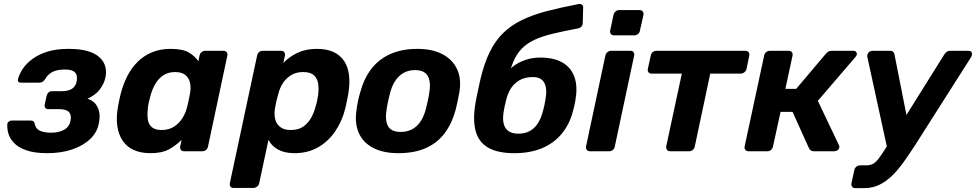

<svg xmlns="http://www.w3.org/2000/svg" viewBox="-20 -783 5052 994"><path d="M225 10Q158 10 116 -5Q74 -20 52 -43.5Q30 -67 23 -93Q16 -119 18 -140Q18 -148 25.5 -153.5Q33 -159 40 -159H138Q149 -159 153.5 -154.5Q158 -150 160 -142Q164 -117 186 -106.5Q208 -96 246 -96Q284 -96 311.5 -111Q339 -126 345 -158Q351 -187 337.5 -202.5Q324 -218 284 -218H229Q219 -218 214.5 -224.5Q210 -231 211 -240L222 -289Q224 -298 231.5 -304.5Q239 -311 248 -311H300Q334 -311 353 -323.5Q372 -336 377 -362Q380 -378 377 -392Q374 -406 360 -414.5Q346 -423 316 -423Q274 -423 250.5 -410Q227 -397 212 -371Q206 -363 199.5 -359Q193 -355 182 -355H87Q79 -355 75 -360Q71 -365 73 -373Q80 -400 98.5 -427.5Q117 -455 149 -478.5Q181 -502 226.5 -516Q272 -530 334 -530Q396 -530 435.5 -518Q475 -506 497 -484.5Q519 -463 525.5 -437Q532 -411 526 -382Q518 -347 495.5 -318.5Q473 -290 433 -272Q461 -263 476 -243Q491 -223 494.5 -197.5Q498 -172 491 -142Q483 -98 447 -63.5Q411 -29 354 -9.5Q297 10 225 10Z M759 10Q709 10 672.5 -6.5Q636 -23 615 -54.5Q594 -86 587.5 -129.5Q581 -173 590 -226Q593 -245 596.5 -260.5Q600 -276 604 -294Q617 -346 639 -389Q661 -432 693 -463.5Q725 -495 767.5 -512.5Q810 -530 863 -530Q925 -530 957 -511.5Q989 -493 1007 -466L1013 -495Q1015 -506 1023.5 -513Q1032 -520 1042 -520H1137Q1148 -520 1153.5 -513Q1159 -506 1157 -495L1057 -25Q1055 -14 1047 -7Q1039 0 1028 0H933Q922 0 916.5 -7Q911 -14 913 -25L920 -59Q890 -29 854 -9.5Q818 10 759 10ZM816 -110Q854 -110 880.5 -127Q907 -144 923.5 -170Q940 -196 948 -226Q953 -245 957 -264Q961 -283 964 -301Q969 -329 964 -353.5Q959 -378 940.5 -394Q922 -410 886 -410Q851 -410 826 -393.5Q801 -377 785 -350Q769 -323 760 -291Q756 -276 752 -260Q748 -244 746 -229Q742 -197 744.5 -170Q747 -143 764 -126.5Q781 -110 816 -110Z M1189 190Q1178 190 1173 183Q1168 176 1170 165L1311 -495Q1313 -506 1321 -513Q1329 -520 1340 -520H1435Q1446 -520 1451.5 -513Q1457 -506 1455 -495L1447 -457Q1477 -489 1520 -509.5Q1563 -530 1620 -530Q1672 -530 1707 -513.5Q1742 -497 1762 -466.5Q1782 -436 1787 -393Q1792 -350 1783 -296Q1780 -277 1776 -260Q1772 -243 1768 -223Q1751 -155 1715 -102.5Q1679 -50 1626 -20Q1573 10 1505 10Q1454 10 1420 -8.5Q1386 -27 1370 -59L1322 165Q1320 176 1311 183Q1302 190 1292 190ZM1485 -110Q1524 -110 1548.5 -126.5Q1573 -143 1589 -170Q1605 -197 1613 -229Q1618 -244 1621.5 -260Q1625 -276 1627 -291Q1631 -323 1627 -350Q1623 -377 1605 -393.5Q1587 -410 1549 -410Q1512 -410 1485.5 -393Q1459 -376 1443 -350Q1427 -324 1420 -294Q1415 -276 1410.5 -257Q1406 -238 1403 -219Q1399 -191 1404.5 -166.5Q1410 -142 1430 -126Q1450 -110 1485 -110Z M2042 10Q1964 10 1911.5 -17.5Q1859 -45 1837 -96Q1815 -147 1826 -215Q1828 -235 1833.5 -260.5Q1839 -286 1845 -305Q1863 -374 1901 -424.5Q1939 -475 1999 -502.5Q2059 -530 2141 -530Q2218 -530 2270.5 -502.5Q2323 -475 2346.5 -424.5Q2370 -374 2358 -305Q2355 -286 2349.5 -260.5Q2344 -235 2339 -215Q2321 -147 2284 -96Q2247 -45 2187 -17.5Q2127 10 2042 10ZM2054 -100Q2104 -100 2137 -130.5Q2170 -161 2185 -220Q2189 -235 2194.5 -260Q2200 -285 2202 -300Q2212 -358 2195 -389Q2178 -420 2129 -420Q2080 -420 2047 -389Q2014 -358 1999 -300Q1995 -285 1989.5 -260Q1984 -235 1982 -220Q1972 -161 1988.5 -130.5Q2005 -100 2054 -100Z M2643 10Q2556 10 2506.5 -19Q2457 -48 2442 -106.5Q2427 -165 2442 -252Q2447 -281 2454 -312Q2461 -343 2467 -372Q2487 -456 2515.5 -514Q2544 -572 2585 -612Q2626 -652 2681.5 -679Q2737 -706 2809.5 -725Q2882 -744 2975 -762Q2985 -764 2992.5 -759Q3000 -754 2999 -743L2997 -665Q2997 -654 2990.5 -646Q2984 -638 2973 -636Q2898 -622 2842 -608.5Q2786 -595 2746.5 -576.5Q2707 -558 2680.5 -530.5Q2654 -503 2636.5 -461Q2619 -419 2607 -358L2588 -381Q2602 -411 2630.5 -434.5Q2659 -458 2696.5 -471.5Q2734 -485 2776 -485Q2846 -485 2890.5 -460Q2935 -435 2953 -387Q2971 -339 2960 -272Q2958 -255 2953.5 -236.5Q2949 -218 2945 -203Q2928 -139 2888 -90.5Q2848 -42 2786.5 -16Q2725 10 2643 10ZM2664 -91Q2713 -91 2744.5 -120.5Q2776 -150 2791 -208Q2794 -219 2798 -236.5Q2802 -254 2804 -268Q2814 -324 2798 -354Q2782 -384 2739 -384Q2685 -384 2650 -354Q2615 -324 2601 -268Q2597 -254 2593.5 -236.5Q2590 -219 2588 -208Q2578 -150 2597 -120.5Q2616 -91 2664 -91Z M3034 0Q3024 0 3018 -7Q3012 -14 3014 -25L3114 -495Q3116 -506 3125 -513Q3134 -520 3144 -520H3244Q3255 -520 3260 -513Q3265 -506 3263 -495L3163 -25Q3161 -14 3153 -7Q3145 0 3134 0ZM3159 -600Q3148 -600 3142.5 -607Q3137 -614 3139 -625L3156 -705Q3158 -716 3166.5 -723.5Q3175 -731 3186 -731H3291Q3302 -731 3307.5 -723.5Q3313 -716 3311 -705L3293 -625Q3292 -614 3283 -607Q3274 -600 3264 -600Z M3450 0Q3439 0 3433.5 -7Q3428 -14 3429 -25L3510 -402H3353Q3342 -402 3337 -409Q3332 -416 3334 -427L3349 -495Q3351 -506 3359 -513Q3367 -520 3378 -520H3839Q3850 -520 3855.5 -513Q3861 -506 3859 -495L3845 -427Q3843 -416 3834 -409Q3825 -402 3815 -402H3657L3577 -25Q3575 -14 3566.5 -7Q3558 0 3548 0Z M3855 0Q3845 0 3839 -7Q3833 -14 3835 -25L3936 -495Q3938 -506 3946.5 -513Q3955 -520 3965 -520H4063Q4074 -520 4079.5 -513Q4085 -506 4083 -495L4046 -323H4102L4255 -504Q4260 -510 4267 -515Q4274 -520 4285 -520H4398Q4407 -520 4412 -514.5Q4417 -509 4416 -501Q4415 -495 4408 -487L4214 -261L4323 -32Q4325 -29 4325.5 -26Q4326 -23 4325 -19Q4324 -11 4316.5 -5.5Q4309 0 4299 0H4193Q4183 0 4177 -4.5Q4171 -9 4168 -16L4083 -204H4021L3982 -25Q3980 -14 3972 -7Q3964 0 3953 0Z M4407 191Q4397 191 4391.5 183.5Q4386 176 4388 166L4403 97Q4405 87 4413.5 80Q4422 73 4433 73H4465Q4485 73 4499 65.5Q4513 58 4526.5 41Q4540 24 4559 -6L4868 -500Q4874 -509 4881 -514.5Q4888 -520 4901 -520H4995Q5004 -520 5008.5 -514.5Q5013 -509 5012 -501Q5012 -494 5006 -485L4716 -29Q4686 17 4657.5 57Q4629 97 4598 127Q4567 157 4532 174Q4497 191 4454 191ZM4574 -12 4471 -485Q4468 -499 4473 -506Q4476 -512 4482.5 -516Q4489 -520 4497 -520H4588Q4600 -520 4605 -513.5Q4610 -507 4611 -500L4685 -126Z"/></svg>

Font: Rubik SemiBold
Style: Italic
Weight: 600
Italic angle: -12°
Designer: Hubert and Fischer
Foundry: Hubert and Fischer
Version: Version 2.300;gftools[0.9.30]